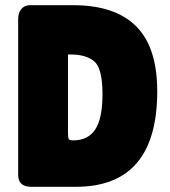

<svg xmlns="http://www.w3.org/2000/svg" viewBox="-20 -720 656 740"><path d="M50 -46V-646Q50 -671 62.5 -685.5Q75 -700 95 -700H262Q423 -700 504.5 -619Q586 -538 586 -368Q586 0 272 0H101Q50 0 50 -46ZM252 -510H242V-211Q242 -189 245 -184Q248 -179 263 -179Q319 -179 347 -221Q375 -263 375 -357Q375 -452 346 -481Q315 -510 252 -510Z"/></svg>

Font: FC Lilita One
Style: Regular
Weight: 400
Designer: Juan Montoreano
Foundry: Juan Montoreano
Version: Version 1.002